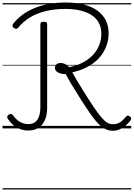

<svg xmlns="http://www.w3.org/2000/svg" viewBox="-20 -1021 1064 1527"><path d="M878 19Q852 19 828.5 10Q805 1 783 -17.5Q761 -36 737.5 -64.5Q714 -93 687.5 -132Q661 -171 628 -222Q615 -243 603.5 -261.5Q592 -280 581.5 -297.5Q571 -315 560.5 -331Q550 -347 540.5 -363.5Q531 -380 522 -397Q513 -414 502 -432Q467 -431 442 -444.5Q417 -458 417 -481Q417 -498 428.5 -509Q440 -520 462 -520Q481 -520 498.5 -511.5Q516 -503 529 -487Q586 -497 633.5 -521Q681 -545 715 -579.5Q749 -614 767.5 -658.5Q786 -703 786 -753Q786 -801 767 -837.5Q748 -874 711 -899Q674 -924 621 -937Q568 -950 500 -950Q416 -950 345 -933Q274 -916 219.5 -883Q165 -850 125 -801Q118 -793 109.5 -792Q101 -791 91 -798Q81 -806 79.5 -814Q78 -822 85 -832Q116 -872 158 -903Q200 -934 253 -956Q306 -978 368.5 -989.5Q431 -1001 504 -1001Q585 -1001 648 -984.5Q711 -968 754.5 -936.5Q798 -905 821 -859.5Q844 -814 844 -756Q844 -710 830.5 -668.5Q817 -627 792.5 -591Q768 -555 732.5 -526.5Q697 -498 652 -477.5Q607 -457 555 -446Q563 -431 570.5 -418Q578 -405 586 -391Q594 -377 603 -362.5Q612 -348 622 -332Q632 -316 643 -297.5Q654 -279 668 -258Q703 -202 730 -163Q757 -124 777.5 -98.5Q798 -73 815 -58.5Q832 -44 847.5 -38.5Q863 -33 880 -33Q909 -33 932.5 -47Q956 -61 980 -91Q986 -99 994 -101Q1002 -103 1012 -95Q1022 -89 1023 -80.5Q1024 -72 1019 -65Q1000 -39 977 -20Q954 -1 929 9Q904 19 878 19ZM204 17Q168 17 137 4.5Q106 -8 82 -29.5Q58 -51 42 -76Q36 -85 37.5 -93.5Q39 -102 49 -109Q60 -116 68 -114.5Q76 -113 84 -104Q100 -81 118.5 -65.5Q137 -50 159 -42Q181 -34 207 -34Q253 -34 277 -68.5Q301 -103 301 -169V-828Q301 -839 307.5 -843.5Q314 -848 328 -848Q342 -848 348.5 -844Q355 -840 355 -829V-162Q355 -108 337.5 -67.5Q320 -27 287 -5Q254 17 204 17ZM0 476H1024V486H0ZM0 -20H1024V0H0ZM0 -505H1024V-500H0ZM0 -996H1024V-986H0Z"/></svg>

Font: Playwrite PL Guides
Style: Regular
Weight: 400
Designer: Veronika Burian, José Scaglione
Foundry: TypeTogether
Version: Version 1.003